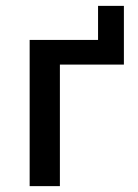

<svg xmlns="http://www.w3.org/2000/svg" viewBox="-20 -634 470 654"><path d="M81 0V-498H314V-614H402V-414H184V0Z"/></svg>

Font: Nunito Sans 7pt Condensed SemiBold
Style: Regular
Weight: 600
Width: 3
Designer: Vernon Adams
Foundry: Vernon Adams
Version: Version 3.101;gftools[0.9.27]